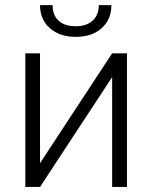

<svg xmlns="http://www.w3.org/2000/svg" viewBox="-20 -739 602 759"><path d="M423.3 -528.3H481.9V0H423.3V-434.1L138.2 0H80.1V-528.3H138.2V-93.8ZM420.4 -718.8Q420.4 -662.6 382.1 -627.9Q343.8 -593.3 279.3 -593.3Q215.8 -593.3 177 -627.7Q138.2 -662.1 138.2 -718.8H188Q188 -678.2 212.2 -656.7Q236.3 -635.3 279.3 -635.3Q322.3 -635.3 346.4 -657.7Q370.6 -680.2 370.6 -718.8Z"/></svg>

Font: SteelSelectRoboto
Style: Regular
Weight: 300
Designer: Google
Version: Version 2.137; 2017